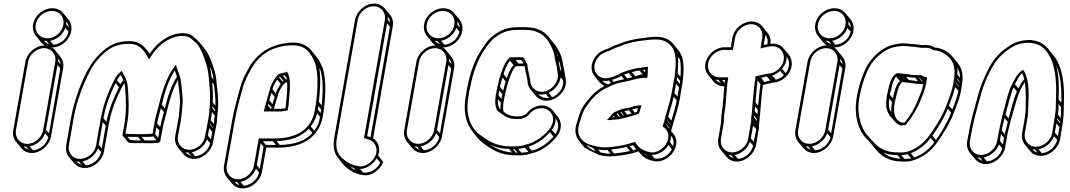

<svg xmlns="http://www.w3.org/2000/svg" viewBox="-20 -795 5982 1073"><path d="M165 -659C161 -634 167 -611 181 -594L210 -558C216 -551 223 -545 231 -540C230 -540 230 -541 229 -541C179 -541 131 -499 122 -450L54 -67C50 -42 56 -19 70 -2L99 33C113 49 133 60 158 60C208 60 256 17 265 -32L333 -415C337 -440 330 -462 317 -478L288 -514C283 -521 277 -526 269 -530H272C322 -530 369 -571 378 -621C383 -647 376 -670 362 -687L333 -722C319 -739 298 -749 272 -749C222 -749 174 -710 165 -659ZM289 -450 221 -67C214 -26 173 9 132 9C91 9 62 -26 69 -67L137 -450C144 -491 185 -526 226 -526C267 -526 296 -491 289 -450ZM317 -412 254 -50 237 -70 301 -432ZM319 -436 304 -453C305 -458 305 -462 305 -467C312 -458 317 -448 319 -436ZM250 -29C242 10 203 43 164 45L146 23C184 16 219 -14 232 -50ZM140 42C129 38 119 32 112 23C116 24 121 24 126 24ZM363 -618C354 -578 318 -547 278 -545L260 -567C298 -574 332 -602 345 -639ZM364 -642 350 -659C351 -665 351 -670 351 -675C358 -666 363 -655 364 -642ZM254 -548C242 -552 232 -559 224 -568C229 -567 234 -566 240 -566ZM334 -656C327 -614 287 -581 245 -581C202 -581 172 -616 180 -659C187 -701 228 -734 270 -734C313 -734 342 -699 334 -656Z M1171 -424C1160 -459 1146 -496 1124 -522L1095 -558C1086 -569 1070 -582 1058 -592C1026 -620 966 -611 925 -592C880 -569 845 -537 817 -495L796 -521C776 -546 746 -566 703 -565C639 -565 596 -545 557 -512C504 -467 469 -410 438 -337C412 -276 390 -208 376 -131L350 17C346 42 351 65 365 82L394 117C408 133 428 144 453 144C503 144 552 102 561 52L587 -96C601 -178 630 -246 661 -307C666 -316 669 -323 674 -330C676 -323 678 -315 679 -306C684 -244 688 -175 675 -100L664 -39C674 -26 685 -14 695 -1C701 7 731 5 783 5C832 5 873 9 876 -7L887 -67C894 -108 898 -116 912 -171C928 -239 946 -299 974 -347C977 -330 980 -289 983 -273L985 -249C987 -227 985 -200 982 -174L979 -144C977 -126 974 -112 971 -97L959 -33C955 -9 962 14 975 30L1004 65C1018 82 1039 93 1064 93C1113 93 1161 51 1170 2L1182 -62C1183 -68 1185 -76 1187 -84C1192 -106 1194 -133 1195 -154L1198 -184C1202 -240 1196 -278 1191 -327C1188 -365 1183 -394 1171 -424ZM365 17 391 -131C404 -207 426 -272 452 -333C460 -352 467 -365 472 -375L480 -391C503 -438 530 -471 566 -502C602 -533 640 -550 701 -550C759 -552 787 -510 807 -474L813 -463L821 -475C849 -521 884 -555 930 -578C967 -596 1021 -602 1047 -580C1059 -569 1075 -557 1083 -547C1103 -523 1116 -488 1127 -453C1138 -424 1144 -396 1147 -358C1152 -300 1158 -256 1151 -188C1150 -159 1143 -124 1138 -97L1126 -33C1119 8 1079 42 1038 42C997 42 967 8 974 -33L986 -97C989 -113 992 -128 994 -146L997 -176C1000 -202 1002 -230 1000 -253L998 -277C996 -291 993 -337 989 -355C983 -380 974 -398 967 -420L963 -433L954 -421C912 -364 888 -292 868 -208C854 -154 849 -144 842 -102L833 -48C822 -47 796 -45 756 -45C716 -45 690 -47 681 -48L690 -100C704 -178 699 -248 694 -310C691 -346 676 -371 660 -399C642 -384 628 -371 618 -347C587 -286 558 -215 543 -131L517 17C510 59 469 93 427 93C385 93 358 59 365 17ZM1157 -416C1165 -395 1170 -375 1173 -350L1162 -364C1160 -384 1158 -402 1154 -419ZM1176 -321C1180 -279 1185 -247 1184 -205L1169 -222C1172 -265 1169 -299 1165 -335ZM1183 -180 1182 -173 1166 -192 1167 -200ZM1180 -150C1179 -136 1177 -119 1175 -103L1158 -123C1161 -138 1163 -154 1164 -169ZM1171 -82C1171 -81 1170 -80 1170 -79L1153 -100C1153 -101 1154 -102 1154 -103ZM1166 -59 1159 -16 1142 -36 1149 -79ZM1155 5C1147 43 1109 76 1070 78L1052 56C1089 49 1124 20 1137 -16ZM1046 75C1035 71 1024 65 1017 56C1022 57 1027 57 1032 57ZM896 -169C885 -126 881 -112 875 -85L858 -105C864 -139 869 -150 879 -190ZM901 -189 884 -210C902 -286 923 -350 957 -401C961 -390 965 -378 969 -366C937 -317 918 -257 901 -189ZM871 -64 864 -25 847 -45 854 -84ZM854 -11C841 -10 819 -10 788 -10L772 -30C800 -30 823 -29 836 -33ZM767 -10C733 -10 712 -12 707 -13L692 -30H750ZM645 -308C617 -252 590 -188 575 -114L558 -134C572 -210 598 -274 626 -331ZM653 -324 634 -347C640 -359 646 -367 655 -376C661 -366 665 -356 669 -346C663 -340 658 -332 653 -324ZM571 -93 549 34 532 14 554 -113ZM545 55C536 95 499 127 459 129L441 107C479 100 514 71 527 34ZM436 126C424 122 414 116 407 107C412 108 416 108 421 108Z M1247 131 1293 -126C1304 -191 1322 -248 1337 -306C1349 -348 1367 -379 1385 -412C1418 -469 1467 -513 1532 -530L1555 -536C1573 -540 1595 -542 1616 -542C1693 -542 1720 -493 1740 -444C1763 -379 1755 -265 1740 -180C1721 -70 1636 -21 1511 -21H1426L1399 131C1392 172 1351 207 1310 207C1269 207 1240 172 1247 131ZM1588 -178 1593 -209C1597 -277 1612 -355 1583 -395L1577 -390C1564 -390 1554 -385 1548 -384C1534 -382 1527 -370 1524 -367C1510 -347 1493 -322 1487 -292C1481 -273 1475 -252 1470 -232L1462 -203C1460 -194 1457 -182 1454 -172H1550C1562 -173 1576 -176 1588 -178ZM1564 -343C1562 -342 1560 -340 1559 -339L1539 -363C1541 -364 1543 -366 1544 -367ZM1583 -350C1582 -350 1581 -349 1580 -349L1561 -372C1564 -373 1568 -374 1572 -374C1578 -367 1581 -361 1583 -350ZM1549 -326C1539 -311 1527 -293 1520 -273L1503 -295C1507 -316 1518 -333 1529 -350ZM1515 -254C1511 -241 1507 -227 1503 -213L1485 -235C1488 -248 1493 -262 1497 -276ZM1498 -194 1496 -187H1492L1478 -205L1480 -215ZM1769 -408C1787 -355 1785 -283 1778 -206L1762 -225C1769 -294 1774 -360 1764 -415ZM1775 -183C1774 -177 1773 -171 1772 -163L1756 -183C1757 -190 1758 -197 1759 -203ZM1769 -142C1762 -105 1753 -87 1736 -65L1716 -89C1733 -111 1745 -130 1752 -162ZM1726 -52C1687 -7 1622 14 1543 15L1526 -6C1599 -9 1664 -29 1706 -76ZM1522 15H1466L1449 -6H1505ZM1453 25 1432 148 1415 128 1437 5ZM1428 169C1420 208 1381 241 1342 243L1324 221C1362 214 1397 185 1410 148ZM1318 240C1307 236 1297 230 1290 221C1294 222 1299 222 1304 222ZM1720 -513C1698 -539 1667 -557 1618 -557C1595 -557 1574 -553 1554 -550L1531 -544C1461 -525 1407 -479 1372 -418C1353 -384 1335 -352 1323 -308C1308 -250 1290 -192 1278 -126L1232 131C1228 156 1234 179 1248 196L1277 231C1291 247 1311 258 1336 258C1386 258 1435 215 1444 166L1468 30H1537C1666 30 1763 -26 1784 -145C1799 -232 1807 -346 1783 -416C1774 -437 1764 -459 1749 -477ZM1585 -335C1587 -296 1582 -254 1578 -209L1575 -190C1569 -189 1560 -188 1552 -187H1511C1517 -210 1524 -234 1531 -256C1536 -282 1550 -302 1564 -323C1567 -326 1572 -332 1575 -333H1576C1579 -334 1582 -334 1585 -335Z M2131 -683 2014 -22H2021C2024 -21 2024 -20 2026 -19L2036 -17C2071 -8 2097 30 2078 75C2064 108 2018 146 1976 132L1966 130C1931 121 1898 98 1879 75C1860 50 1855 18 1864 -31L1979 -683C1986 -725 2026 -760 2068 -760C2110 -760 2138 -725 2131 -683ZM2159 -645 2051 -29C2045 -31 2037 -31 2032 -34L2143 -665ZM2161 -669 2146 -686C2147 -691 2147 -697 2147 -702C2154 -693 2160 -682 2161 -669ZM2008 168 1992 149C2031 149 2067 121 2085 90L2105 114C2089 147 2049 177 2008 168ZM1967 155C1956 150 1945 143 1936 136C1943 139 1951 142 1958 144ZM2065 -22 2175 -648C2179 -673 2174 -695 2160 -712L2130 -748C2116 -764 2096 -775 2071 -775C2021 -775 1973 -733 1964 -683L1849 -31C1840 20 1845 56 1867 85L1896 121C1917 147 1950 169 1989 180L2000 182C2055 196 2104 154 2122 110L2093 74C2109 31 2092 -5 2065 -22Z M2350 -659C2346 -634 2352 -611 2366 -594L2395 -558C2401 -551 2408 -545 2416 -540C2415 -540 2415 -541 2414 -541C2364 -541 2316 -499 2307 -450L2239 -67C2235 -42 2241 -19 2255 -2L2284 33C2298 49 2318 60 2343 60C2393 60 2441 17 2450 -32L2518 -415C2522 -440 2515 -462 2502 -478L2473 -514C2468 -521 2462 -526 2454 -530H2457C2507 -530 2554 -571 2563 -621C2568 -647 2561 -670 2547 -687L2518 -722C2504 -739 2483 -749 2457 -749C2407 -749 2359 -710 2350 -659ZM2474 -450 2406 -67C2399 -26 2358 9 2317 9C2276 9 2247 -26 2254 -67L2322 -450C2329 -491 2370 -526 2411 -526C2452 -526 2481 -491 2474 -450ZM2502 -412 2439 -50 2422 -70 2486 -432ZM2504 -436 2489 -453C2490 -458 2490 -462 2490 -467C2497 -458 2502 -448 2504 -436ZM2435 -29C2427 10 2388 43 2349 45L2331 23C2369 16 2404 -14 2417 -50ZM2325 42C2314 38 2304 32 2297 23C2301 24 2306 24 2311 24ZM2548 -618C2539 -578 2503 -547 2463 -545L2445 -567C2483 -574 2517 -602 2530 -639ZM2549 -642 2535 -659C2536 -665 2536 -670 2536 -675C2543 -666 2548 -655 2549 -642ZM2439 -548C2427 -552 2417 -559 2409 -568C2414 -567 2419 -566 2425 -566ZM2519 -656C2512 -614 2472 -581 2430 -581C2387 -581 2357 -616 2365 -659C2372 -701 2413 -734 2455 -734C2498 -734 2527 -699 2519 -656Z M2916 14C2899 20 2881 23 2861 23H2831C2750 23 2702 -12 2657 -46C2648 -52 2641 -60 2634 -68C2599 -111 2583 -174 2598 -258L2602 -283C2604 -293 2607 -303 2609 -313C2621 -379 2644 -442 2671 -491C2693 -525 2716 -562 2744 -584C2781 -611 2812 -628 2873 -628H2918C2980 -628 3020 -601 3043 -566C3058 -542 3075 -512 3079 -480C3082 -453 3093 -427 3094 -403L3097 -383C3104 -337 3066 -297 3032 -286C2986 -271 2950 -300 2944 -334L2942 -355C2936 -381 2929 -409 2927 -437C2918 -447 2917 -457 2909 -470C2906 -472 2903 -473 2900 -475H2846C2841 -475 2834 -475 2829 -474C2802 -451 2789 -411 2778 -379C2770 -356 2765 -330 2759 -307L2750 -259C2745 -228 2747 -199 2758 -180C2759 -177 2760 -174 2763 -173C2778 -164 2791 -151 2809 -142C2811 -140 2816 -139 2819 -138L2830 -134C2838 -132 2850 -130 2858 -130H2892C2905 -135 2918 -138 2930 -148C2947 -170 2965 -184 2991 -189C3019 -194 3042 -185 3056 -168C3114 -98 2993 -8 2934 9L2943 21C2986 6 3025 -24 3053 -56L3073 -32C3045 1 3006 31 2963 44C2960 45 2955 46 2952 47L2933 24C2936 23 2940 22 2943 21C2940 17 2938 13 2934 9C2928 11 2923 12 2917 13ZM2857 -146H2856C2849 -146 2844 -146 2837 -148L2826 -152C2815 -156 2804 -163 2794 -171C2791 -186 2791 -205 2794 -224L2803 -271C2809 -294 2814 -319 2822 -341C2832 -371 2844 -407 2863 -425H2872H2912C2915 -400 2922 -375 2927 -351L2929 -330C2931 -318 2936 -305 2945 -295L2974 -260C3032 -189 3156 -265 3142 -352L3138 -372C3136 -398 3127 -424 3124 -449C3120 -485 3100 -516 3085 -541L3056 -576C3031 -614 2987 -643 2920 -643H2875C2811 -643 2775 -624 2736 -596C2703 -571 2680 -532 2658 -497C2623 -440 2601 -361 2587 -283L2583 -258C2567 -169 2585 -104 2622 -58L2651 -22C2658 -13 2667 -5 2676 2C2721 36 2773 73 2858 73H2888C2911 73 2932 68 2951 62C3006 50 3057 11 3089 -29C3123 -69 3120 -115 3097 -143L3068 -179C3051 -199 3024 -210 2991 -204C2960 -198 2939 -181 2920 -158C2914 -153 2906 -150 2892 -145H2860C2860 -145 2858 -146 2857 -146ZM2872 58H2863L2846 38H2855ZM2893 58 2876 37C2889 36 2902 33 2914 30L2933 53C2919 56 2907 58 2893 58ZM2842 57C2791 53 2753 36 2720 14C2749 28 2783 37 2825 37ZM3109 -443C3111 -427 3115 -412 3118 -398L3109 -409C3108 -424 3104 -439 3101 -453ZM3099 -480 3094 -486C3094 -489 3094 -492 3093 -495ZM3127 -346C3133 -303 3099 -265 3066 -252L3046 -276C3077 -290 3108 -324 3113 -363ZM3048 -248C3022 -244 3001 -254 2988 -269C3000 -266 3015 -266 3030 -270ZM2878 -440 2861 -460H2892L2901 -450C2902 -447 2903 -444 2905 -440ZM2850 -431C2832 -412 2820 -383 2812 -358L2794 -381C2803 -408 2814 -438 2830 -456ZM2806 -340C2800 -323 2796 -305 2792 -288L2774 -310C2778 -327 2783 -345 2788 -362ZM2787 -269C2785 -260 2784 -251 2782 -242L2766 -262C2768 -271 2768 -280 2770 -289ZM2779 -221C2777 -208 2776 -195 2777 -184C2764 -193 2762 -217 2763 -240ZM3084 -45 3064 -69C3080 -90 3086 -112 3085 -132C3103 -110 3106 -77 3084 -45ZM2943 21C2953 33 2961 41 2963 44C2961 42 2954 35 2943 21ZM2809 -142C2845 -98 2900 -32 2934 9C2910 -20 2870 -68 2809 -142ZM2777 -181Z M3419 -127C3436 -127 3456 -132 3469 -136L3487 -140C3509 -147 3529 -151 3551 -160C3556 -176 3561 -192 3565 -207L3556 -206C3532 -206 3516 -199 3499 -194C3476 -190 3450 -186 3432 -176L3412 -167C3400 -158 3390 -145 3382 -135L3372 -124H3388C3399 -125 3410 -126 3419 -127ZM3632 -574H3651C3686 -574 3713 -559 3731 -538C3760 -503 3759 -447 3752 -381C3751 -368 3749 -357 3746 -345L3733 -272C3725 -227 3709 -182 3698 -141L3693 -120C3691 -112 3688 -105 3686 -98L3684 -88C3708 -72 3726 -43 3708 -1C3694 32 3648 68 3606 54C3569 46 3544 26 3529 -3C3527 -2 3524 0 3522 0H3521L3485 11C3453 19 3417 25 3379 28C3352 31 3327 26 3305 21C3242 10 3191 -30 3219 -109C3229 -140 3237 -170 3251 -192C3280 -235 3318 -280 3366 -302L3385 -311C3412 -324 3436 -333 3469 -338C3507 -344 3544 -360 3583 -360H3597L3599 -370C3600 -389 3601 -405 3601 -422C3584 -420 3573 -419 3559 -416C3536 -416 3513 -407 3497 -403C3482 -400 3468 -393 3453 -388C3434 -376 3408 -366 3385 -360C3321 -343 3274 -410 3320 -471C3337 -493 3357 -503 3385 -511C3402 -519 3417 -528 3432 -532C3449 -537 3463 -545 3478 -549C3504 -557 3539 -565 3569 -568C3587 -569 3612 -574 3632 -574ZM3548 51 3558 63C3575 84 3599 98 3629 104C3681 118 3734 80 3751 38C3767 2 3759 -28 3743 -48L3730 -63C3732 -69 3734 -76 3736 -83L3742 -104C3753 -144 3770 -190 3778 -237L3790 -309C3793 -321 3795 -334 3796 -347C3804 -416 3803 -476 3772 -513L3743 -549C3723 -573 3693 -589 3654 -589H3635C3613 -589 3588 -584 3570 -582C3539 -579 3503 -571 3476 -563C3459 -558 3444 -550 3430 -546C3412 -541 3398 -533 3382 -525C3354 -516 3328 -506 3308 -479C3278 -439 3281 -396 3303 -369L3332 -334C3339 -326 3348 -319 3358 -314C3328 -300 3301 -277 3279 -252C3264 -235 3250 -219 3238 -198C3222 -173 3214 -141 3204 -111C3189 -67 3196 -33 3216 -8L3245 28C3252 36 3328 71 3328 71C3350 76 3378 81 3407 78C3445 75 3483 70 3516 61ZM3572 -380C3557 -378 3543 -372 3531 -369L3511 -392C3525 -396 3541 -400 3554 -401ZM3514 -364C3505 -361 3495 -358 3486 -356L3468 -378C3477 -381 3486 -384 3494 -387ZM3780 -463C3785 -436 3786 -402 3783 -366L3767 -385C3770 -417 3771 -448 3769 -476ZM3781 -343C3781 -338 3780 -332 3779 -327L3762 -348L3765 -363ZM3775 -307 3766 -255 3749 -275 3758 -327ZM3762 -234C3755 -196 3742 -157 3732 -121L3714 -143C3723 -177 3736 -215 3745 -254ZM3727 -102 3726 -100 3708 -122 3709 -123ZM3721 -81C3721 -80 3720 -78 3720 -77L3702 -100C3702 -101 3703 -102 3703 -103ZM3735 39C3719 71 3677 100 3637 90L3622 71C3661 71 3698 46 3716 15ZM3742 21 3724 -1C3729 -14 3730 -26 3730 -37C3742 -23 3748 -3 3742 21ZM3595 74C3590 71 3585 67 3581 63C3584 64 3586 65 3589 66ZM3501 49C3474 55 3443 60 3412 63L3394 41C3425 38 3455 33 3482 26ZM3519 45 3499 22 3517 16 3536 40ZM3392 64C3372 64 3353 61 3336 57L3323 40C3339 43 3357 45 3375 43ZM3310 50C3287 43 3269 31 3256 15C3273 23 3290 31 3296 34ZM3527 -166 3513 -183C3524 -186 3533 -190 3545 -191C3543 -185 3541 -178 3539 -170C3535 -168 3531 -167 3527 -166ZM3510 -161C3502 -159 3494 -156 3485 -154L3469 -174C3478 -176 3487 -177 3495 -179ZM3438 -143 3426 -158 3432 -161 3445 -144C3442 -143 3441 -143 3438 -143ZM3463 -149 3447 -168C3448 -168 3450 -170 3451 -170L3467 -150C3466 -150 3464 -149 3463 -149ZM3416 -141C3412 -141 3407 -140 3403 -140C3405 -142 3407 -145 3410 -148ZM3410 -337 3400 -349C3418 -354 3435 -361 3452 -371L3468 -352C3446 -348 3428 -344 3410 -337ZM3394 -331C3389 -329 3384 -326 3379 -324C3365 -327 3353 -334 3345 -344C3356 -342 3370 -342 3383 -345ZM3573 -404C3577 -405 3580 -405 3586 -406C3586 -401 3585 -395 3585 -390Z M4240 -584 4230 -524 4240 -527C4252 -530 4263 -533 4274 -534L4287 -536C4350 -545 4389 -471 4336 -414C4320 -397 4302 -387 4282 -384L4270 -383C4253 -380 4234 -375 4220 -372C4215 -372 4208 -370 4203 -369C4194 -316 4191 -268 4186 -219C4183 -186 4183 -167 4178 -136C4178 -127 4178 -118 4177 -111L4161 -19C4154 22 4113 57 4072 57C4031 57 4002 22 4009 -19L4023 -100C4027 -123 4025 -145 4029 -167C4041 -233 4038 -296 4050 -363H4000C3959 -363 3930 -399 3937 -440C3944 -481 3985 -516 4027 -516H4076L4088 -584C4095 -625 4137 -660 4178 -660C4219 -660 4247 -625 4240 -584ZM4014 -167C4010 -144 4011 -119 4008 -100L3994 -19C3990 6 3996 28 4010 45L4039 80C4053 97 4073 108 4098 108C4147 108 4196 65 4205 16L4221 -76C4222 -84 4222 -92 4222 -102C4224 -112 4225 -124 4225 -133C4228 -150 4228 -167 4230 -185C4235 -232 4236 -272 4244 -321H4247H4248C4265 -325 4281 -330 4298 -333L4310 -334C4335 -339 4357 -349 4376 -370C4413 -410 4412 -460 4388 -490L4358 -525C4342 -544 4317 -555 4285 -550C4289 -574 4282 -596 4269 -612L4240 -648C4226 -665 4205 -675 4180 -675C4130 -675 4082 -633 4073 -584L4064 -531H4030C3980 -531 3931 -490 3922 -440C3918 -415 3924 -393 3938 -376L3967 -340C3981 -323 4002 -313 4027 -313H4028C4023 -265 4022 -213 4014 -167ZM4360 -374C4346 -361 4332 -353 4315 -350L4296 -373C4312 -378 4327 -387 4340 -399ZM4371 -386 4351 -411C4369 -433 4377 -456 4376 -478C4395 -455 4395 -418 4371 -386ZM4284 -345C4273 -342 4261 -339 4252 -337L4233 -360C4244 -363 4254 -366 4265 -368ZM4230 -325C4223 -282 4221 -243 4217 -204L4202 -223C4206 -265 4208 -302 4214 -345ZM4215 -181C4214 -172 4214 -163 4213 -156L4197 -175C4198 -183 4199 -192 4200 -200ZM4207 -98V-97L4192 -114V-115ZM4209 -120 4193 -140C4193 -143 4194 -145 4194 -148L4210 -129C4210 -126 4209 -123 4209 -120ZM4206 -73 4193 -2 4176 -22 4189 -93ZM4189 19C4181 57 4143 91 4104 93L4086 71C4124 64 4158 34 4171 -2ZM4080 90C4069 86 4059 80 4052 71C4056 72 4061 72 4066 72ZM4009 -331C3998 -335 3987 -341 3980 -350C3985 -349 3989 -349 3994 -349ZM4269 -548C4262 -547 4256 -546 4248 -544L4255 -584C4256 -590 4257 -595 4257 -601C4268 -587 4273 -569 4269 -548ZM4016 -348H4032C4031 -343 4031 -337 4030 -331Z M4536 -659C4532 -634 4538 -611 4552 -594L4581 -558C4587 -551 4594 -545 4602 -540C4601 -540 4601 -541 4600 -541C4550 -541 4502 -499 4493 -450L4425 -67C4421 -42 4427 -19 4441 -2L4470 33C4484 49 4504 60 4529 60C4579 60 4627 17 4636 -32L4704 -415C4708 -440 4701 -462 4688 -478L4659 -514C4654 -521 4648 -526 4640 -530H4643C4693 -530 4740 -571 4749 -621C4754 -647 4747 -670 4733 -687L4704 -722C4690 -739 4669 -749 4643 -749C4593 -749 4545 -710 4536 -659ZM4660 -450 4592 -67C4585 -26 4544 9 4503 9C4462 9 4433 -26 4440 -67L4508 -450C4515 -491 4556 -526 4597 -526C4638 -526 4667 -491 4660 -450ZM4688 -412 4625 -50 4608 -70 4672 -432ZM4690 -436 4675 -453C4676 -458 4676 -462 4676 -467C4683 -458 4688 -448 4690 -436ZM4621 -29C4613 10 4574 43 4535 45L4517 23C4555 16 4590 -14 4603 -50ZM4511 42C4500 38 4490 32 4483 23C4487 24 4492 24 4497 24ZM4734 -618C4725 -578 4689 -547 4649 -545L4631 -567C4669 -574 4703 -602 4716 -639ZM4735 -642 4721 -659C4722 -665 4722 -670 4722 -675C4729 -666 4734 -655 4735 -642ZM4625 -548C4613 -552 4603 -559 4595 -568C4600 -567 4605 -566 4611 -566ZM4705 -656C4698 -614 4658 -581 4616 -581C4573 -581 4543 -616 4551 -659C4558 -701 4599 -734 4641 -734C4684 -734 4713 -699 4705 -656Z M5025 -553H5024C4973 -549 4935 -537 4900 -510C4863 -482 4831 -445 4811 -397C4785 -338 4757 -236 4763 -169C4767 -113 4784 -66 4813 -30C4821 -21 4833 -10 4841 -1L4870 35C4904 77 4945 108 5028 108C5050 109 5070 106 5087 100C5141 82 5183 49 5216 3C5250 -45 5288 -104 5311 -166C5325 -203 5343 -244 5351 -291L5355 -315C5365 -373 5358 -411 5332 -443L5303 -478C5291 -493 5275 -505 5258 -514C5244 -521 5227 -528 5205 -529C5193 -537 5177 -543 5160 -543H5130C5130 -543 5128 -542 5126 -543C5111 -547 5089 -548 5072 -549C5058 -551 5048 -553 5025 -553ZM5198 -514H5200C5219 -514 5235 -507 5249 -500C5299 -474 5325 -429 5311 -350L5307 -326C5299 -281 5282 -242 5268 -204C5246 -144 5209 -87 5175 -40C5144 3 5106 34 5056 51C5041 56 5023 58 5002 57C4923 57 4886 29 4853 -11L4839 -26C4803 -61 4783 -111 4778 -173C4772 -236 4800 -336 4825 -393C4844 -438 4873 -472 4908 -498C4940 -523 4973 -535 5022 -538C5043 -538 5052 -537 5068 -535C5085 -534 5104 -532 5120 -529C5122 -529 5125 -528 5127 -528H5157C5173 -528 5186 -522 5198 -514ZM5128 -375H5100C5077 -375 5052 -381 5027 -383C5017 -384 5009 -385 5003 -386H5001C4994 -386 4991 -385 4986 -382C4952 -359 4946 -298 4937 -263C4931 -227 4929 -194 4941 -170C4945 -161 4949 -150 4957 -143C4973 -127 4985 -104 5012 -94H5014L5039 -96H5041C5074 -135 5104 -183 5125 -235C5137 -266 5149 -292 5156 -330L5161 -362C5148 -365 5138 -368 5128 -375ZM4981 -227C4992 -267 5000 -322 5023 -336H5028C5035 -335 5043 -334 5053 -333C5076 -331 5102 -325 5127 -325H5140C5134 -292 5123 -269 5111 -239C5092 -191 5067 -148 5035 -110H5018C4978 -126 4970 -166 4981 -227ZM5137 -340H5132L5116 -360H5120ZM5110 -341C5093 -343 5076 -346 5059 -348L5044 -366C5060 -364 5077 -361 5094 -361ZM5036 -350 5035 -351 5020 -369H5021ZM4965 -225C4962 -206 4960 -187 4961 -170L4954 -179C4947 -195 4946 -217 4949 -244ZM4970 -245 4953 -266C4963 -302 4969 -349 4988 -367L5009 -342C4985 -320 4977 -278 4970 -245ZM5344 -337C5344 -336 5343 -334 5343 -333L5327 -353V-357ZM5345 -361 5330 -379C5332 -393 5332 -405 5330 -417C5339 -401 5345 -383 5345 -361ZM5340 -312 5339 -309 5323 -329V-332ZM5336 -288C5329 -250 5315 -216 5302 -183L5283 -205C5295 -237 5309 -270 5318 -308ZM5295 -165C5274 -110 5242 -57 5211 -13L5191 -37C5222 -81 5255 -133 5277 -188ZM5201 1C5172 40 5135 69 5089 85L5070 61C5115 44 5152 14 5181 -24ZM5072 90C5061 92 5048 93 5034 93L5017 72C5030 71 5042 70 5053 67ZM5012 92C4968 89 4940 77 4916 58C4938 67 4963 72 4996 72Z M5400 -5 5411 -63C5421 -121 5436 -173 5452 -231C5470 -304 5493 -362 5523 -415C5548 -461 5582 -498 5623 -523C5649 -542 5681 -554 5720 -556C5773 -556 5804 -538 5826 -511C5877 -449 5887 -347 5881 -234C5880 -204 5882 -185 5876 -152C5874 -141 5874 -132 5872 -123L5860 -51C5853 -9 5811 25 5770 25C5729 25 5700 -10 5707 -51L5720 -123C5726 -156 5727 -186 5727 -212C5731 -283 5730 -365 5697 -405L5692 -401C5664 -384 5650 -351 5636 -324C5612 -280 5598 -204 5583 -153C5576 -127 5568 -89 5563 -63L5552 -5C5545 36 5504 71 5463 71C5422 71 5393 36 5400 -5ZM5910 -196C5909 -173 5910 -157 5908 -135L5892 -155C5896 -178 5896 -195 5896 -213ZM5911 -221 5896 -239C5899 -307 5898 -374 5883 -430C5907 -376 5914 -300 5911 -221ZM5905 -113C5905 -111 5904 -108 5904 -106L5888 -126C5888 -128 5889 -131 5889 -133ZM5901 -85 5892 -34 5875 -54 5884 -105ZM5888 -13C5879 26 5841 59 5802 61L5784 39C5822 32 5857 3 5870 -34ZM5778 58C5767 54 5757 48 5750 39C5754 40 5759 40 5764 40ZM5663 -284C5644 -242 5630 -182 5617 -133L5599 -155C5612 -202 5627 -265 5644 -307ZM5671 -301 5652 -324C5665 -349 5674 -371 5692 -385C5697 -377 5701 -364 5704 -352C5690 -337 5680 -319 5671 -301ZM5612 -114C5607 -94 5600 -67 5595 -45L5578 -66C5582 -86 5588 -113 5594 -135ZM5591 -25C5589 -13 5587 0 5585 12L5568 -8L5574 -45ZM5581 33C5573 72 5534 105 5495 107L5477 85C5515 78 5550 48 5563 12ZM5471 104C5460 100 5450 94 5443 85C5447 86 5452 86 5457 86ZM5705 -123 5692 -51C5688 -26 5694 -3 5708 14L5737 49C5750 65 5771 76 5796 76C5846 76 5895 34 5904 -16L5916 -88C5918 -97 5919 -106 5920 -117C5926 -152 5924 -172 5925 -201C5931 -315 5921 -421 5867 -486L5838 -522C5814 -551 5780 -572 5723 -572L5722 -571C5680 -569 5645 -556 5616 -535C5572 -507 5537 -470 5510 -421C5480 -366 5456 -306 5438 -233C5422 -176 5406 -122 5396 -63L5385 -5C5381 20 5387 43 5401 60L5430 95C5444 111 5464 122 5489 122C5539 122 5588 79 5597 30L5607 -28C5611 -53 5621 -91 5627 -116C5650 -194 5668 -282 5707 -335C5713 -298 5714 -253 5712 -210C5712 -193 5713 -182 5711 -169C5709 -158 5707 -135 5705 -123Z"/></svg>

Font: Blanket
Style: Ugh
Weight: 900
Foundry: Cannot Into Space Fonts
Version: Version 0.9